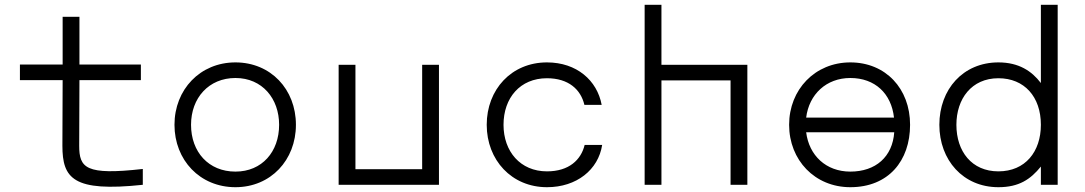

<svg xmlns="http://www.w3.org/2000/svg" viewBox="-20 -770 4520 800"><path d="M575 0V-66C337 -39 310 -70 310 -163L311 -436H567V-501H311V-700H241V-501H63V-436H241L240 -163C240 -27 284 31 575 0Z M961 -510C814 -510 707 -397 707 -250C707 -103 813 10 961 10C1108 10 1213 -103 1213 -250C1213 -398 1108 -510 961 -510ZM776 -250C776 -362 850 -445 961 -445C1073 -445 1143 -359 1143 -250C1143 -138 1072 -55 961 -55C849 -55 776 -137 776 -250Z M1809 -500H1739V-65H1461V-500H1391V0H1809Z M2259 10C2383 10 2473 -63 2489 -166H2416C2401 -104 2351 -56 2259 -56C2148 -56 2078 -139 2078 -250C2078 -362 2147 -444 2259 -444C2349 -444 2400 -397 2415 -333H2487C2468 -435 2383 -510 2259 -510C2111 -510 2008 -397 2008 -250C2008 -103 2112 10 2259 10Z M2666 0H2736V-435H3024V0H3094V-500H2736V-750H2666Z M3268 -250C3268 -103 3375 10 3523 10C3682 10 3772 -100 3772 -250C3772 -401 3670 -510 3523 -510C3376 -510 3268 -397 3268 -250ZM3339 -219H3706C3699 -117 3629 -55 3523 -55C3422 -55 3351 -122 3339 -219ZM3339 -280C3351 -377 3423 -445 3523 -445C3626 -445 3694 -380 3705 -280Z M4140 10C4226 10 4274 -23 4317 -76V0H4387V-750H4317V-424C4279 -474 4225 -510 4140 -510C3993 -510 3894 -398 3894 -250C3894 -103 3993 10 4140 10ZM3965 -250C3965 -358 4028 -444 4140 -444C4248 -444 4317 -367 4317 -250C4317 -138 4252 -56 4140 -56C4029 -56 3965 -139 3965 -250Z"/></svg>

Font: altertype_V2
Style: Regular
Weight: 400
Designer: Simon Renaud
Version: Version 2.001;Glyphs 3.1.2 (3151)